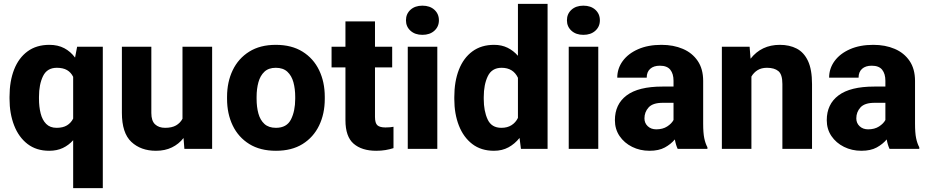

<svg xmlns="http://www.w3.org/2000/svg" viewBox="-20 -770 4802 993"><path d="M29.3 -259.3V-269.5Q29.3 -350.1 53 -410.4Q76.7 -470.7 122.6 -504.4Q168.5 -538.1 235.4 -538.1Q279.3 -538.1 312.3 -520.8Q345.2 -503.4 368.2 -472.2L378.9 -528.3H511.7V203.1H358.4V-44.9Q335.4 -19 304.9 -4.6Q274.4 9.8 234.4 9.8Q168 9.8 122.3 -25.4Q76.7 -60.5 53 -121.6Q29.3 -182.6 29.3 -259.3ZM181.6 -269.5V-259.3Q181.6 -217.8 190.2 -183.6Q198.7 -149.4 218.8 -129.2Q238.8 -108.9 272.9 -108.9Q305.7 -108.9 326.4 -121.6Q347.2 -134.3 358.4 -156.7V-372.6Q347.2 -395.5 326.7 -407.5Q306.2 -419.4 273.9 -419.4Q223.6 -419.4 202.6 -376.5Q181.6 -333.5 181.6 -269.5Z M933.6 0 929.2 -56.2Q904.8 -24.9 869.1 -7.6Q833.5 9.8 786.6 9.8Q708.5 9.8 659.4 -36.1Q610.4 -82 610.4 -186.5V-528.3H762.7V-185.5Q762.7 -145 782 -127Q801.3 -108.9 834 -108.9Q868.7 -108.9 890.4 -121.3Q912.1 -133.8 923.8 -155.8V-528.3H1077.1V0Z M1154.3 -258.8V-269Q1154.3 -346.2 1183.6 -407Q1212.9 -467.8 1269 -502.9Q1325.2 -538.1 1406.2 -538.1Q1488.3 -538.1 1544.7 -502.9Q1601.1 -467.8 1630.4 -407Q1659.7 -346.2 1659.7 -269V-258.8Q1659.7 -181.6 1630.4 -120.8Q1601.1 -60.1 1544.9 -25.1Q1488.8 9.8 1407.2 9.8Q1325.7 9.8 1269.3 -25.1Q1212.9 -60.1 1183.6 -120.8Q1154.3 -181.6 1154.3 -258.8ZM1307.1 -269V-258.8Q1307.1 -216.8 1316.4 -182.9Q1325.7 -148.9 1347.7 -128.9Q1369.6 -108.9 1407.2 -108.9Q1462.9 -108.9 1484.9 -152.3Q1506.8 -195.8 1506.8 -258.8V-269Q1506.8 -310.1 1497.6 -344.2Q1488.3 -378.4 1466.3 -398.9Q1444.3 -419.4 1406.2 -419.4Q1369.1 -419.4 1347.4 -398.9Q1325.7 -378.4 1316.4 -344.2Q1307.1 -310.1 1307.1 -269Z M2008.3 -528.3V-421.4H1919.4V-165.5Q1919.4 -132.8 1932.1 -121.8Q1944.8 -110.8 1973.6 -110.8Q1987.3 -110.8 1997.3 -111.8Q2007.3 -112.8 2015.1 -114.3V-3.9Q1995.6 2.4 1973.6 6.1Q1951.7 9.8 1925.8 9.8Q1851.1 9.8 1808.8 -26.9Q1766.6 -63.5 1766.6 -148.4V-421.4H1694.8V-528.3H1766.6V-659.2H1919.4V-528.3Z M2079.6 -665Q2079.6 -698.2 2103 -719.5Q2126.5 -740.7 2164.6 -740.7Q2203.1 -740.7 2226.6 -719.5Q2250 -698.2 2250 -665Q2250 -632.3 2226.6 -611.1Q2203.1 -589.8 2164.6 -589.8Q2126.5 -589.8 2103 -611.1Q2079.6 -632.3 2079.6 -665ZM2241.7 -528.3V0H2088.9V-528.3Z M2329.6 -257.8V-268.1Q2329.6 -348.6 2353.3 -409.4Q2377 -470.2 2423.1 -504.2Q2469.2 -538.1 2535.6 -538.1Q2574.2 -538.1 2604.7 -523.2Q2635.3 -508.3 2658.7 -481.4V-750H2812V0H2674.3L2667 -56.6Q2642.6 -25.9 2609.9 -8.1Q2577.1 9.8 2534.7 9.8Q2468.3 9.8 2422.6 -25.1Q2377 -60.1 2353.3 -120.6Q2329.6 -181.2 2329.6 -257.8ZM2481.9 -268.1V-257.8Q2481.9 -195.8 2502 -152.3Q2522 -108.9 2573.2 -108.9Q2604 -108.9 2625.5 -122.6Q2647 -136.2 2658.7 -160.2V-367.7Q2634.3 -419.4 2574.2 -419.4Q2523.9 -419.4 2502.9 -376Q2481.9 -332.5 2481.9 -268.1Z M2912.1 -665Q2912.1 -698.2 2935.5 -719.5Q2959 -740.7 2997.1 -740.7Q3035.6 -740.7 3059.1 -719.5Q3082.5 -698.2 3082.5 -665Q3082.5 -632.3 3059.1 -611.1Q3035.6 -589.8 2997.1 -589.8Q2959 -589.8 2935.5 -611.1Q2912.1 -632.3 2912.1 -665ZM3074.2 -528.3V0H2921.4V-528.3Z M3484.9 0Q3475.6 -19 3470.2 -48.8Q3449.7 -24.4 3418.5 -7.3Q3387.2 9.8 3339.4 9.8Q3290 9.8 3249.3 -10.5Q3208.5 -30.8 3184.3 -66.4Q3160.2 -102.1 3160.2 -148.4Q3160.2 -231 3220.9 -276.6Q3281.7 -322.3 3406.2 -322.3H3463.4V-352.5Q3463.4 -388.2 3446.8 -409.2Q3430.2 -430.2 3392.6 -430.2Q3360.8 -430.2 3342.8 -414.1Q3324.7 -397.9 3324.7 -368.2H3172.4Q3172.4 -415.5 3200.4 -454.1Q3228.5 -492.7 3280 -515.4Q3331.5 -538.1 3400.9 -538.1Q3462.9 -538.1 3511.5 -517.3Q3560.1 -496.6 3588.4 -455.1Q3616.7 -413.6 3616.7 -351.6V-130.4Q3616.7 -83 3622.3 -55.7Q3627.9 -28.3 3638.7 -8.3V0ZM3374 -101.1Q3407.7 -101.1 3430.7 -116Q3453.6 -130.9 3463.4 -149.4V-238.3H3407.7Q3356.4 -238.3 3334.7 -214.6Q3313 -190.9 3313 -157.7Q3313 -133.3 3330.1 -117.2Q3347.2 -101.1 3374 -101.1Z M3946.8 -419.4Q3918 -419.4 3898.2 -407.2Q3878.4 -395 3866.2 -374V0H3713.4V-528.3H3856.9L3861.8 -466.3Q3918 -538.1 4013.2 -538.1Q4063 -538.1 4100.3 -518.8Q4137.7 -499.5 4158.7 -455.1Q4179.7 -410.6 4179.7 -335V0H4026.4V-335.4Q4026.4 -385.3 4005.6 -402.3Q3984.9 -419.4 3946.8 -419.4Z M4580.6 0Q4571.3 -19 4565.9 -48.8Q4545.4 -24.4 4514.2 -7.3Q4482.9 9.8 4435.1 9.8Q4385.7 9.8 4345 -10.5Q4304.2 -30.8 4280 -66.4Q4255.9 -102.1 4255.9 -148.4Q4255.9 -231 4316.7 -276.6Q4377.4 -322.3 4502 -322.3H4559.1V-352.5Q4559.1 -388.2 4542.5 -409.2Q4525.9 -430.2 4488.3 -430.2Q4456.5 -430.2 4438.5 -414.1Q4420.4 -397.9 4420.4 -368.2H4268.1Q4268.1 -415.5 4296.1 -454.1Q4324.2 -492.7 4375.7 -515.4Q4427.2 -538.1 4496.6 -538.1Q4558.6 -538.1 4607.2 -517.3Q4655.8 -496.6 4684.1 -455.1Q4712.4 -413.6 4712.4 -351.6V-130.4Q4712.4 -83 4718 -55.7Q4723.6 -28.3 4734.4 -8.3V0ZM4469.7 -101.1Q4503.4 -101.1 4526.4 -116Q4549.3 -130.9 4559.1 -149.4V-238.3H4503.4Q4452.1 -238.3 4430.4 -214.6Q4408.7 -190.9 4408.7 -157.7Q4408.7 -133.3 4425.8 -117.2Q4442.9 -101.1 4469.7 -101.1Z"/></svg>

Font: Vazirmatn FD ExtraBold
Style: Regular
Weight: 800
Designer: Saber Rastikerdar
Foundry: Saber Rastikerdar
Version: Version 33.003